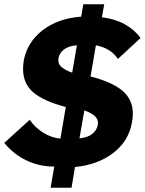

<svg xmlns="http://www.w3.org/2000/svg" viewBox="-25 -781 678 899"><path d="M310 98 326 1Q432 -9 505 -64.5Q578 -120 593 -209Q597 -228 597 -249Q597 -315 548.5 -356Q500 -397 399 -423L424 -569Q493 -556 527 -505L633 -603Q605 -642 559 -667.5Q513 -693 452 -700L463 -761H365L355 -703Q246 -695 174 -639Q102 -583 86 -496Q83 -477 83 -458Q83 -389 131.5 -348Q180 -307 283 -280L258 -132Q215 -136 177 -160Q139 -184 114 -220L-5 -112Q39 -58 99.5 -29.5Q160 -1 229 -1L212 98ZM433 -196Q428 -171 407 -154Q386 -137 347 -133L370 -264Q404 -252 420.5 -236Q437 -220 433 -196ZM249 -510Q254 -534 275.5 -550Q297 -566 335 -569L313 -441Q284 -450 264 -466.5Q244 -483 249 -510Z"/></svg>

Font: Geom ExtraBold
Style: Bold Italic
Weight: 800
Italic angle: -10°
Version: Version 1.102